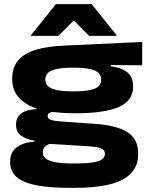

<svg xmlns="http://www.w3.org/2000/svg" viewBox="-20 -713 714 929"><path d="M345 -165Q184.5 -165 111.8 -208Q39 -251 39 -328V-331Q39 -386 67.5 -420.2Q96 -454.5 152.2 -471.8Q208.5 -489 292 -492.5L668 -510V-397L516.5 -398.5V-392Q554 -387 577.5 -375Q601 -363 612.5 -343.8Q624 -324.5 624 -297.5V-293Q624 -226.5 555.8 -195.8Q487.5 -165 345 -165ZM335 78H343.5Q393.5 78 425.5 73.5Q457.5 69 472.5 58.5Q487.5 48 487.5 31.5V30Q487.5 11.5 468.5 4.5Q449.5 -2.5 411 -5L201 -18L248.5 -23.5Q231.5 -21.5 217.5 -15.8Q203.5 -10 195.2 -0.5Q187 9 187 24V25Q187 43.5 203 55.2Q219 67 251.5 72.5Q284 78 335 78ZM321 196Q227 196 161.8 184.5Q96.5 173 62.8 145.5Q29 118 29 70V68.5Q29 39.5 42.2 19.5Q55.5 -0.5 81.8 -12.8Q108 -25 146.5 -27.5V-32.5Q106 -39 81.8 -56.8Q57.5 -74.5 57.5 -108.5V-109.5Q57.5 -133.5 68.8 -149.8Q80 -166 102 -174.8Q124 -183.5 156.5 -184.5V-204L304 -172L252.5 -173Q230 -172.5 220.2 -167Q210.5 -161.5 210.5 -151.5V-151Q210.5 -138 226.5 -132.8Q242.5 -127.5 279.5 -125L436 -114Q542.5 -107 595.5 -74.2Q648.5 -41.5 648.5 30V32Q648.5 90.5 612.5 127Q576.5 163.5 508 179.8Q439.5 196 342 196ZM335 -271Q389 -271 418 -277.8Q447 -284.5 458.2 -297Q469.5 -309.5 469.5 -326V-329.5Q469.5 -346 458.5 -358.5Q447.5 -371 418.8 -378.2Q390 -385.5 337.5 -385.5H333.5Q280.5 -385.5 251.2 -378.5Q222 -371.5 210.8 -359Q199.5 -346.5 199.5 -330V-326.5Q199.5 -310 211 -297.5Q222.5 -285 252 -278Q281.5 -271 335 -271ZM250.5 -693H423.5L543.5 -543.5V-539.5H411L339.5 -611.5H334.5L262.5 -539.5H130.5V-543.5Z"/></svg>

Font: Anek Latin Expanded
Style: Bold
Weight: 700
Width: 7
Designer: Yesha Goshar
Foundry: Ek Type
Version: Version 1.003